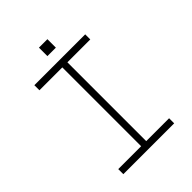

<svg xmlns="http://www.w3.org/2000/svg" viewBox="-234 -949 1068 1068"><g transform="rotate(-45 300.0 -415.0)"><path d="M280 -40V-660H100V-700H500V-660H320V-40H500V0H100V-40ZM332.3 -829.6V-763H265.7V-829.6Z"/></g></svg>

Font: Fliege Mono Thin
Style: Regular
Weight: 100
Version: Version 0.020;Glyphs 3.3 (3306)